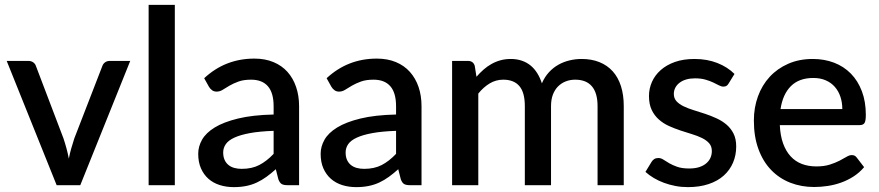

<svg xmlns="http://www.w3.org/2000/svg" viewBox="-20 -760 3608 788"><path d="M514.5 -510 309.5 0H212.5L7.5 -510H96Q108.5 -510 116.8 -503.8Q125 -497.5 127.5 -489L240.5 -192Q247.5 -171 253 -150.5Q258.5 -130 262.5 -109Q266.5 -130 272.2 -150.2Q278 -170.5 285 -192L400 -489Q403 -498 411 -504Q419 -510 430.5 -510Z M697.5 -740V0H590V-740Z M1103 -223Q1045.5 -221 1006 -213.8Q966.5 -206.5 942 -195.2Q917.5 -184 906.8 -168.5Q896 -153 896 -134.5Q896 -116.5 901.8 -103.8Q907.5 -91 917.8 -82.8Q928 -74.5 941.8 -70.8Q955.5 -67 972 -67Q1014 -67 1044.2 -82.8Q1074.5 -98.5 1103 -128.5ZM818 -439Q904.5 -519.5 1024 -519.5Q1068 -519.5 1102.2 -505.2Q1136.5 -491 1159.8 -465Q1183 -439 1195.2 -403.2Q1207.5 -367.5 1207.5 -324V0H1159.5Q1144 0 1136 -4.8Q1128 -9.5 1122.5 -24L1112 -65.5Q1092.5 -48 1073.5 -34.2Q1054.5 -20.5 1034.2 -11Q1014 -1.5 990.8 3.2Q967.5 8 939.5 8Q908.5 8 881.8 -0.5Q855 -9 835.5 -26.2Q816 -43.5 804.8 -69Q793.5 -94.5 793.5 -129Q793.5 -158.5 809.2 -186.5Q825 -214.5 861.2 -236.8Q897.5 -259 956.8 -273.5Q1016 -288 1103 -290V-324Q1103 -379 1079.5 -406Q1056 -433 1010.5 -433Q979.5 -433 958.5 -425.2Q937.5 -417.5 922 -408.5Q906.5 -399.5 894.5 -391.8Q882.5 -384 869 -384Q858 -384 850.2 -389.8Q842.5 -395.5 837.5 -404Z M1605.5 -223Q1548 -221 1508.5 -213.8Q1469 -206.5 1444.5 -195.2Q1420 -184 1409.2 -168.5Q1398.5 -153 1398.5 -134.5Q1398.5 -116.5 1404.2 -103.8Q1410 -91 1420.2 -82.8Q1430.5 -74.5 1444.2 -70.8Q1458 -67 1474.5 -67Q1516.5 -67 1546.8 -82.8Q1577 -98.5 1605.5 -128.5ZM1320.5 -439Q1407 -519.5 1526.5 -519.5Q1570.5 -519.5 1604.8 -505.2Q1639 -491 1662.2 -465Q1685.5 -439 1697.8 -403.2Q1710 -367.5 1710 -324V0H1662Q1646.5 0 1638.5 -4.8Q1630.5 -9.5 1625 -24L1614.5 -65.5Q1595 -48 1576 -34.2Q1557 -20.5 1536.8 -11Q1516.5 -1.5 1493.2 3.2Q1470 8 1442 8Q1411 8 1384.2 -0.5Q1357.5 -9 1338 -26.2Q1318.5 -43.5 1307.2 -69Q1296 -94.5 1296 -129Q1296 -158.5 1311.8 -186.5Q1327.5 -214.5 1363.8 -236.8Q1400 -259 1459.2 -273.5Q1518.5 -288 1605.5 -290V-324Q1605.5 -379 1582 -406Q1558.5 -433 1513 -433Q1482 -433 1461 -425.2Q1440 -417.5 1424.5 -408.5Q1409 -399.5 1397 -391.8Q1385 -384 1371.5 -384Q1360.5 -384 1352.8 -389.8Q1345 -395.5 1340 -404Z M1835.5 0V-510H1900.5Q1922.5 -510 1928.5 -489.5L1935.5 -445Q1949.5 -461 1964.5 -474.2Q1979.5 -487.5 1996.8 -497.2Q2014 -507 2033.8 -512.5Q2053.5 -518 2076.5 -518Q2101 -518 2121.5 -511Q2142 -504 2157.8 -491Q2173.5 -478 2185 -459.5Q2196.5 -441 2204 -418Q2215.5 -444.5 2233 -463.5Q2250.5 -482.5 2272 -494.5Q2293.5 -506.5 2317.8 -512.2Q2342 -518 2367 -518Q2408 -518 2440.2 -505Q2472.5 -492 2494.8 -467.2Q2517 -442.5 2528.5 -406.5Q2540 -370.5 2540 -324.5V0H2432.5V-324.5Q2432.5 -378.5 2409.2 -405.8Q2386 -433 2340.5 -433Q2320 -433 2302 -426Q2284 -419 2270.5 -405.5Q2257 -392 2249.2 -371.8Q2241.5 -351.5 2241.5 -324.5V0H2134V-324.5Q2134 -380.5 2111.5 -406.8Q2089 -433 2045.5 -433Q2015.5 -433 1990 -417.8Q1964.5 -402.5 1943 -376V0Z M2970.5 -417.5Q2966.5 -410.5 2961.5 -407.5Q2956.5 -404.5 2949 -404.5Q2940.5 -404.5 2930.5 -409.8Q2920.5 -415 2907 -421.5Q2893.5 -428 2875.2 -433.2Q2857 -438.5 2832.5 -438.5Q2812.5 -438.5 2796.2 -433.8Q2780 -429 2768.8 -420.2Q2757.5 -411.5 2751.5 -399.8Q2745.5 -388 2745.5 -374.5Q2745.5 -356.5 2756.5 -344.5Q2767.5 -332.5 2785.5 -323.8Q2803.5 -315 2826.5 -308Q2849.5 -301 2873.5 -293Q2897.5 -285 2920.5 -274.5Q2943.5 -264 2961.5 -248.8Q2979.5 -233.5 2990.5 -211.8Q3001.5 -190 3001.5 -159Q3001.5 -123 2988.5 -92.5Q2975.5 -62 2950.5 -39.5Q2925.5 -17 2888.2 -4.5Q2851 8 2803 8Q2776.5 8 2751.8 3.2Q2727 -1.5 2704.8 -9.8Q2682.5 -18 2663.2 -29.5Q2644 -41 2629 -54.5L2654 -95.5Q2658.5 -103 2665.2 -107.2Q2672 -111.5 2682 -111.5Q2692.5 -111.5 2702.8 -104.8Q2713 -98 2726.8 -90Q2740.5 -82 2760 -75.2Q2779.5 -68.5 2808.5 -68.5Q2832.5 -68.5 2850 -74.2Q2867.5 -80 2879 -90Q2890.5 -100 2896 -112.8Q2901.5 -125.5 2901.5 -140Q2901.5 -159.5 2890.5 -172Q2879.5 -184.5 2861.2 -193.5Q2843 -202.5 2819.8 -209.5Q2796.5 -216.5 2772.5 -224.5Q2748.5 -232.5 2725.2 -243Q2702 -253.5 2683.8 -269.8Q2665.5 -286 2654.5 -309.2Q2643.5 -332.5 2643.5 -366Q2643.5 -396.5 2655.8 -424Q2668 -451.5 2691.8 -472.5Q2715.5 -493.5 2750.2 -505.8Q2785 -518 2830.5 -518Q2882 -518 2924 -501.5Q2966 -485 2994.5 -456.5Z M3437 -312.5Q3437 -339.5 3429.2 -362.8Q3421.5 -386 3406.5 -403.2Q3391.5 -420.5 3369.2 -430.2Q3347 -440 3318 -440Q3259.5 -440 3226 -406.5Q3192.5 -373 3183.5 -312.5ZM3180.5 -246.5Q3182.5 -203 3194 -171.2Q3205.5 -139.5 3224.8 -118.5Q3244 -97.5 3270.8 -87.2Q3297.5 -77 3330.5 -77Q3362 -77 3385 -84.2Q3408 -91.5 3425 -100.2Q3442 -109 3454 -116.2Q3466 -123.5 3476 -123.5Q3489 -123.5 3496 -113.5L3526.5 -74Q3507.5 -51.5 3483.5 -36Q3459.5 -20.5 3432.5 -10.8Q3405.5 -1 3377 3.2Q3348.5 7.5 3321.5 7.5Q3268.5 7.5 3223.2 -10.2Q3178 -28 3144.8 -62.5Q3111.5 -97 3092.8 -148Q3074 -199 3074 -265.5Q3074 -318.5 3090.8 -364.5Q3107.5 -410.5 3138.8 -444.5Q3170 -478.5 3214.8 -498.2Q3259.5 -518 3316 -518Q3363 -518 3403 -502.8Q3443 -487.5 3472 -458Q3501 -428.5 3517.2 -385.8Q3533.5 -343 3533.5 -288.5Q3533.5 -263.5 3528 -255Q3522.5 -246.5 3508 -246.5Z"/></svg>

Font: TypoPRO Lato
Style: Regular
Weight: 600
Designer: Lukasz Dziedzic with Adam Twardoch and Botio Nikoltchev
Foundry: tyPoland Lukasz Dziedzic
Version: Version 2.010; 2014-09-01; http://www.latofonts.com/